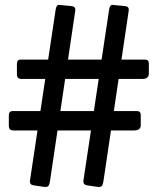

<svg xmlns="http://www.w3.org/2000/svg" viewBox="-20 -762 643 783"><path d="M184 -24Q182 -10 177.5 -4Q173 2 159 0L125 -5Q113 -6 107.5 -9.5Q102 -13 102 -24L207 -723Q208 -732 212 -737.5Q216 -743 222 -742L273 -737Q289 -735 287 -719ZM402 -24Q400 -10 395.5 -4Q391 2 377 0L343 -5Q331 -6 325.5 -9.5Q320 -13 320 -24L425 -723Q426 -732 430 -737.5Q434 -743 440 -742L491 -737Q507 -735 505 -719ZM554 -252Q554 -230 527 -230H37Q25 -230 20.5 -234.5Q16 -239 16 -250V-291Q16 -309 31 -309H539Q554 -309 554 -293ZM587 -462Q587 -440 560 -440H70Q58 -440 53.5 -444.5Q49 -449 49 -460V-501Q49 -519 64 -519H572Q587 -519 587 -503Z"/></svg>

Font: Libre Franklin
Style: Bold
Weight: 700
Designer: Pablo Impallari, Rodrigo Fuenzalida, Nhung Nguyen
Foundry: Impallari Type
Version: Version 3.000